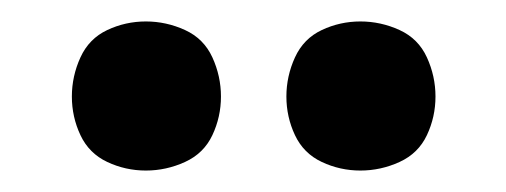

<svg xmlns="http://www.w3.org/2000/svg" viewBox="-20 -775 472 179"><path d="M316 -616Q335 -616 352.5 -624Q370 -632 378 -649Q386 -666 386 -685Q386 -704 378 -721.5Q370 -739 352.5 -747Q335 -755 316 -755Q297 -755 280 -747Q263 -739 255 -721.5Q247 -704 247 -685Q247 -666 255 -649Q263 -632 280 -624Q297 -616 316 -616ZM116 -616Q135 -616 152.5 -624Q170 -632 178 -649Q186 -666 186 -685Q186 -704 178 -721.5Q170 -739 152.5 -747Q135 -755 116 -755Q97 -755 80 -747Q63 -739 55 -721.5Q47 -704 47 -685Q47 -666 55 -649Q63 -632 80 -624Q97 -616 116 -616Z"/></svg>

Font: Iosevka Sparkle Medium
Style: Regular
Weight: 500
Designer: Belleve Invis
Foundry: Belleve Invis
Version: Version 4.5.0; ttfautohint (v1.8.3)